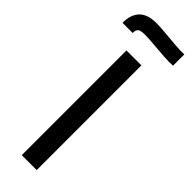

<svg xmlns="http://www.w3.org/2000/svg" viewBox="-328 -910 918 918"><g transform="rotate(45 131.0 -451.0)"><path d="M80 0V-708H181V0ZM-27 -788Q-27 -844 1.5 -873Q30 -902 89 -902Q114 -902 151 -898.5Q188 -895 226 -892Q264 -889 289 -890V-814Q264 -812 226.5 -814.5Q189 -817 151.5 -820.5Q114 -824 89 -824Q61 -824 51.5 -816.5Q42 -809 42 -788Z"/></g></svg>

Font: Alexandria
Style: Regular
Weight: 400
Designer: Mohamed Gaber
Foundry: Kief Type Foundry
Version: Version 5.100